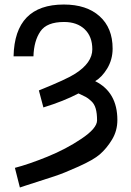

<svg xmlns="http://www.w3.org/2000/svg" viewBox="-20 -729 579 849"><path d="M263.2 -631.8Q187 -631.8 158.7 -590.3Q129.9 -548.3 127.9 -480H40Q44.9 -709 262.2 -709Q362.8 -709 420.4 -657.2Q478 -605.5 478 -514.2Q478 -465.3 453.6 -425.3Q430.2 -387.2 400.9 -370.1Q499 -321.3 499 -198.2Q499 -150.4 475.1 -111.3Q451.7 -72.8 421.4 -46.4Q394 -22.5 326.7 7.8Q261.7 37.1 221.2 50.3Q142.1 76.2 92.8 91.8Q80.1 95.7 67.9 100.1L45.9 13.2Q106.4 -2.4 189.5 -36.1Q271.5 -69.3 339.8 -115.2Q409.2 -161.6 409.2 -196.8Q409.2 -228 403.3 -248.5Q397.5 -269.5 382.8 -282.7Q368.2 -295.9 359.4 -300.3Q337.9 -311 327.1 -315.9Q262.2 -281.7 171.9 -253.9L151.9 -329.1Q275.4 -378.9 312 -402.8Q388.2 -451.2 388.2 -511.2Q388.2 -567.4 354.5 -599.6Q320.8 -631.8 263.2 -631.8Z"/></svg>

Font: Miedinger*
Style: Book
Weight: 400
Version: Version 001.000